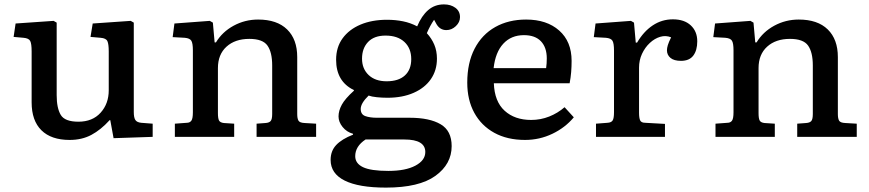

<svg xmlns="http://www.w3.org/2000/svg" viewBox="-20 -623 3954 874"><path d="M297 14Q213 14 168.5 -30Q124 -74 124 -157V-389Q124 -424 117.5 -436.5Q111 -449 87 -451L42 -455L51 -516L224 -528L238 -520V-190Q238 -131 256.5 -100Q275 -69 337 -69Q401 -69 438 -110Q475 -151 475 -212V-389Q475 -422 469 -435.5Q463 -449 438 -451L392 -455L402 -516L575 -528L589 -520V-113Q589 -88 596 -77Q603 -66 623 -64L675 -60V0L497 6L482 -76H479Q439 -32 396 -9Q353 14 297 14Z M776 0V-60L830 -64Q844 -64 851 -73.5Q858 -83 858 -112V-394Q858 -426 851 -437.5Q844 -449 821 -451L766 -454L774 -516L935 -528L949 -520L957 -430H963Q992 -478 1043.5 -506Q1095 -534 1155 -534Q1241 -534 1287 -489Q1333 -444 1333 -363V-104Q1333 -84 1338.5 -74Q1344 -64 1367 -63L1419 -60V0H1148V-60L1188 -63Q1205 -64 1212 -72Q1219 -80 1219 -104V-325Q1219 -385 1197.5 -415.5Q1176 -446 1115 -446Q1050 -446 1011 -410.5Q972 -375 972 -313V-108Q972 -84 977 -74.5Q982 -65 999 -63L1046 -60V0Z M1737 231Q1613 231 1549 199Q1485 167 1485 105Q1485 64 1510.5 37Q1536 10 1587 -10V-14Q1558 -22 1539.5 -45Q1521 -68 1521 -93Q1521 -119 1536 -146.5Q1551 -174 1591 -210V-213Q1510 -252 1510 -351Q1510 -408 1539.5 -448.5Q1569 -489 1621 -511Q1673 -533 1742 -533Q1780 -533 1814.5 -526Q1849 -519 1879 -503Q1899 -551 1929 -577Q1959 -603 2001 -603Q2032 -603 2053 -587.5Q2074 -572 2074 -545Q2074 -522 2055 -504Q2036 -486 2012 -486Q1983 -486 1967 -513L1956 -533Q1938 -507 1923 -472Q1945 -448 1957 -419.5Q1969 -391 1969 -356Q1969 -303 1941.5 -263Q1914 -223 1863 -200.5Q1812 -178 1744 -178Q1719 -178 1695 -180.5Q1671 -183 1658 -188Q1622 -153 1622 -127Q1622 -102 1643 -94.5Q1664 -87 1696 -87H1845Q1935 -87 1985.5 -57.5Q2036 -28 2036 42Q2036 124 1962 177.5Q1888 231 1737 231ZM1740 -253Q1794 -253 1823 -279.5Q1852 -306 1852 -354Q1852 -403 1821 -432Q1790 -461 1735 -461Q1683 -461 1655.5 -432Q1628 -403 1628 -356Q1628 -310 1658 -281.5Q1688 -253 1740 -253ZM1748 155Q1826 155 1871 131Q1916 107 1916 69Q1916 12 1821 12H1644Q1597 43 1597 88Q1597 121 1632.5 138Q1668 155 1748 155Z M2370 14Q2289 14 2230 -18.5Q2171 -51 2139 -109.5Q2107 -168 2107 -247Q2107 -337 2140.5 -401.5Q2174 -466 2234.5 -500Q2295 -534 2375 -534Q2469 -534 2525.5 -484Q2582 -434 2582 -346Q2582 -320 2580 -295Q2578 -270 2573 -244H2228Q2231 -161 2277 -119Q2323 -77 2398 -77Q2441 -77 2480 -92.5Q2519 -108 2550 -135L2592 -89Q2553 -42 2494.5 -14Q2436 14 2370 14ZM2227 -313H2466Q2469 -334 2469 -357Q2469 -407 2442.5 -435Q2416 -463 2365 -463Q2307 -463 2271 -424Q2235 -385 2227 -313Z M2693 0V-60L2745 -64Q2763 -65 2769 -75Q2775 -85 2775 -112V-393Q2775 -426 2768 -437.5Q2761 -449 2738 -451L2683 -454L2691 -516L2852 -528L2866 -520L2874 -429H2880Q2910 -480 2951.5 -507.5Q2993 -535 3043 -535Q3095 -535 3124.5 -507.5Q3154 -480 3154 -435Q3154 -394 3136 -370Q3118 -346 3080 -346Q3048 -346 3032 -359.5Q3016 -373 3016 -394Q3016 -404 3020 -417.5Q3024 -431 3035 -453Q3011 -463 2985.5 -455.5Q2960 -448 2938 -427.5Q2916 -407 2902.5 -378Q2889 -349 2889 -315V-110Q2889 -86 2894 -75Q2899 -64 2918 -64L3007 -59V0Z M3237 0V-60L3291 -64Q3305 -64 3312 -73.5Q3319 -83 3319 -112V-394Q3319 -426 3312 -437.5Q3305 -449 3282 -451L3227 -454L3235 -516L3396 -528L3410 -520L3418 -430H3424Q3453 -478 3504.5 -506Q3556 -534 3616 -534Q3702 -534 3748 -489Q3794 -444 3794 -363V-104Q3794 -84 3799.5 -74Q3805 -64 3828 -63L3880 -60V0H3609V-60L3649 -63Q3666 -64 3673 -72Q3680 -80 3680 -104V-325Q3680 -385 3658.5 -415.5Q3637 -446 3576 -446Q3511 -446 3472 -410.5Q3433 -375 3433 -313V-108Q3433 -84 3438 -74.5Q3443 -65 3460 -63L3507 -60V0Z"/></svg>

Font: Literata 7pt Medium
Style: Regular
Weight: 500
Designer: Latin by Veronika Burian and Jose Scaglione. Greek by Irene Vlachou. Cyrillic by Vera Evstafieva.
Foundry: TypeTogether
Version: Version 3.002